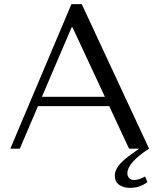

<svg xmlns="http://www.w3.org/2000/svg" viewBox="-20 -720 772 930"><path d="M654 0H605L509 -206H164L76 0H30L326 -700H376L702 0Q597 68 597 120Q597 126 599 132Q601 138 608.5 145Q616 152 629 152Q651 152 683 135L694 162Q657 190 610 190Q579 190 557.5 175.5Q536 161 536 130Q536 85 608 33ZM488 -251 331 -588H327L183 -251Z"/></svg>

Font: Tenor Sans
Style: Regular
Weight: 400
Designer: Denis Masharov
Foundry: Denis Masharov
Version: Version 1.1